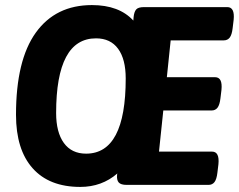

<svg xmlns="http://www.w3.org/2000/svg" viewBox="-20 -728 941 756"><path d="M296 8Q174 8 108.5 -65.5Q43 -139 43 -276Q43 -491 121 -599.5Q199 -708 342 -708Q449 -708 505 -647L506 -660Q508 -681 516 -690.5Q524 -700 547 -700H875Q905 -700 900 -650L896 -617Q893 -591 884.5 -580Q876 -569 861 -569H652L637 -424H827Q857 -424 852 -374L848 -341Q845 -315 836.5 -304Q828 -293 813 -293H623L606 -131H815Q845 -131 840 -81L836 -48Q833 -22 824.5 -11Q816 0 801 0H479Q456 0 447.5 -9.5Q439 -19 441 -40L442 -45Q381 8 296 8ZM319 -123Q475 -123 475 -419Q475 -495 445 -536Q415 -577 358 -577Q201 -577 201 -283Q201 -207 231.5 -165Q262 -123 319 -123Z"/></svg>

Font: Asap Semi Condensed Semi Condensed Regular
Style: Bold Italic
Weight: 700
Width: 4
Italic angle: -6°
Designer: Pablo Cosgaya
Foundry: Omnibus-Type
Version: Version 3.001; ttfautohint (v1.8.4.7-5d5b)